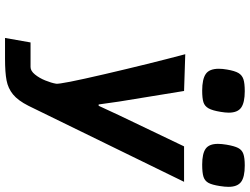

<svg xmlns="http://www.w3.org/2000/svg" viewBox="-130 -710 946 726"><g transform="rotate(90 343.0 -347.0)"><path d="M140.5 10.5H233.5Q248 10.5 261.5 -6Q275 -22.5 284.2 -45.2Q293.5 -68 296.5 -86Q299.5 -101.5 260.5 -269.2Q221.5 -437 185 -574.5L324 -570L364 -324.5L375 -247H380L415.5 -323.5L533.5 -570H667.5L380 18.5Q360 58 337 76.8Q314 95.5 284 101.2Q254 107 201.5 107H123.5ZM240 -701.5Q240 -715.5 243 -732.5Q248 -762 256.2 -775.8Q264.5 -789.5 279.8 -794.5Q295 -799.5 325 -799.5Q367.5 -799.5 386.8 -786Q406 -772.5 406 -739Q406 -726 403 -708.5Q398 -677.5 389.8 -662.8Q381.5 -648 366.5 -643.2Q351.5 -638.5 322.5 -638.5Q279.5 -638.5 259.8 -652Q240 -665.5 240 -701.5ZM524 -698Q524 -712 527 -730Q532 -760 539.5 -774.5Q547 -789 562 -794.2Q577 -799.5 606 -799.5Q649.5 -799.5 668 -785.5Q686.5 -771.5 686.5 -738Q686.5 -724.5 683.5 -705.5Q679 -676 671.5 -662.2Q664 -648.5 648.8 -643.5Q633.5 -638.5 602.5 -638.5Q560.5 -638.5 542.2 -651.8Q524 -665 524 -698Z"/></g></svg>

Font: JuliaMono ExtraBoldItalic
Style: Regular
Weight: 800
Italic angle: -9°
Monospace: yes
Designer: cormullion
Foundry: corm
Version: Version 0.049; ttfautohint (v1.8.4)